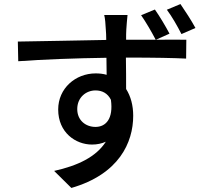

<svg xmlns="http://www.w3.org/2000/svg" viewBox="-20 -857 1040 947"><path d="M944 -719C924 -756 894 -802 870 -837L803 -809C829 -774 854 -730 875 -689ZM361 -319C361 -377 405 -411 451 -411C484 -411 511 -397 527 -365C540 -271 502 -231 451 -231C403 -231 361 -263 361 -319ZM816 -691C797 -727 768 -776 744 -810L676 -782C701 -746 727 -701 748 -661H602C602 -681 602 -699 603 -711C604 -725 607 -769 609 -783H494C498 -769 501 -736 502 -710C503 -699 504 -681 504 -660C363 -658 180 -653 68 -652L70 -555C194 -564 355 -570 505 -572L506 -488C489 -493 471 -495 452 -495C352 -495 267 -421 267 -317C267 -203 353 -144 434 -144C459 -144 482 -149 502 -158C454 -83 364 -40 247 -14L332 70C567 2 637 -154 637 -286C637 -337 625 -382 602 -418C602 -463 602 -520 601 -573C746 -573 839 -571 898 -568L899 -661C870 -662 813 -661 749 -661Z"/></svg>

Font: Noto Sans CJK KR Medium
Style: Regular
Weight: 500
Designer: Ryoko NISHIZUKA (kana & ideographs); Paul D. Hunt (Latin, Greek & Cyrillic); Wenlong ZHANG (bopomofo); Sandoll Communica
Foundry: Adobe Systems Incorporated
Version: Version 1.004;PS 1.004;hotconv 1.0.82;makeotf.lib2.5.63406